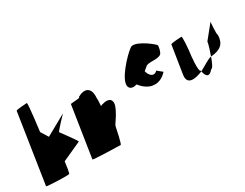

<svg xmlns="http://www.w3.org/2000/svg" viewBox="-76 -1198 2128 1671"><g transform="rotate(-30 988.0 -362.5)"><path d="M21 -14C20 -6 243 2 249 -6C255 -13 267 -91 270 -121L462 -208C468 -213 359 -357 355 -364C351 -372 466 -490 466 -490L258 -374L212 -448C213 -456 248 -725 238 -725C227 -725 129 -718 128 -711Z M487 -14C486 -6 753 0 763 0C773 0 804 -152 805 -159C809 -184 841 -209 880 -290C920 -371 885 -412 801 -386C795 -386 790 -383 784 -378C787 -416 789 -454 786 -454C797 -568 731 -586 657 -544L656 -536C654 -532 567 -529 566 -525Z M1070 -407C1083 -378 1114 -378 1147 -387C1181 -339 1236 -308 1272 -308C1309 -302 1360 -316 1403 -364C1412 -364 1357 -399 1356 -407C1312 -363 1276 -406 1265 -451C1281 -464 1297 -478 1299 -480C1325 -508 1417 -480 1453 -510C1467 -520 1484 -584 1475 -594C1434 -636 1306 -726 1263 -691C1204 -649 1041 -477 1070 -407Z M1539 -260C1523 -158 1612 -171 1691 -204C1690 -206 1691 -209 1690 -211C1666 -211 1681 -366 1689 -416C1690 -424 1702 -552 1691 -552C1681 -552 1584 -546 1583 -538C1583 -538 1551 -340 1539 -260ZM1691 -204C1704 -139 1735 -127 1773 -176C1790 -176 1811 -221 1829 -274C1799 -270 1742 -230 1691 -204ZM1829 -274H1834C1930 -282 1973 -322 1975 -408C1964 -408 1977 -546 1976 -538L1867 -403C1862 -370 1845 -319 1829 -274Z"/></g></svg>

Font: Ampere
Style: SCSuCndIta
Weight: 400
Version: Version 1